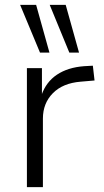

<svg xmlns="http://www.w3.org/2000/svg" viewBox="-20 -772 429 792"><path d="M91 0V-491H153V-379H151Q170 -434 215 -464Q260 -494 327 -499L363 -501L370 -440L312 -435Q239 -429 198 -387.5Q157 -346 157 -283V0ZM266 -555 185 -752H251L306 -555ZM145 -555 63 -752H129L184 -555Z"/></svg>

Font: Nunito Sans 9pt Light
Style: Regular
Weight: 300
Version: Version 3.101;gftools[0.9.27]